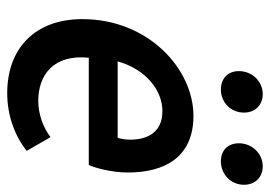

<svg xmlns="http://www.w3.org/2000/svg" viewBox="-128 -608 748 532"><g transform="rotate(90 246.0 -342.0)"><path d="M238 12C302 12 358 -10 398 -42L360 -108C334 -88 296 -74 260 -74C188 -74 130 -116 140 -214H437C445 -230 458 -278 458 -322C458 -424 416 -504 301 -504C172 -504 33 -380 33 -196C33 -65 114 12 238 12ZM150 -294C172 -372 230 -418 288 -418C347 -418 367 -376 367 -329C367 -316 365 -305 362 -294ZM228 -580C264 -580 292 -608 292 -644C292 -676 270 -696 241 -696C205 -696 177 -666 177 -630C177 -598 199 -580 228 -580ZM427 -580C463 -580 492 -608 492 -644C492 -676 470 -696 441 -696C405 -696 377 -666 377 -630C377 -598 398 -580 427 -580Z"/></g></svg>

Font: Source Sans Pro Semibold
Style: Italic
Weight: 600
Italic angle: -11°
Designer: Paul D. Hunt
Foundry: Adobe Systems Incorporated
Version: Version 3.006;hotconv 1.0.111;makeotfexe 2.5.65597